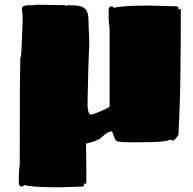

<svg xmlns="http://www.w3.org/2000/svg" viewBox="-20 -600 817 811"><path d="M64 -233.9Q64 -251.5 64.5 -266.8Q64.9 -282.2 64.9 -293.9Q64.9 -298.3 65.2 -307.9Q65.4 -317.4 65.4 -327.4Q65.4 -337.4 65.7 -345.5Q65.9 -353.5 65.9 -356L68.8 -362.8Q68.8 -362.8 69.6 -372.3Q70.3 -381.8 71 -397Q71.8 -412.1 72.5 -430.9Q73.2 -449.7 74 -467.8Q74.7 -485.8 75.2 -501.5Q75.7 -517.1 75.7 -525.9Q75.7 -535.6 74.2 -544.4Q72.8 -553.2 72.8 -563Q72.8 -572.8 82.3 -575.4Q91.8 -578.1 103 -578.1H117.7Q122.6 -578.1 126.7 -578.4Q130.9 -578.6 133.8 -580.1L255.9 -578.1Q255.9 -577.1 257.3 -576.2Q258.8 -575.2 259.8 -575.2L266.1 -578.1Q291 -578.1 307.9 -575.9Q324.7 -573.7 335 -566.7Q345.2 -559.6 349.6 -545.9Q354 -532.2 354 -508.8Q354 -485.4 355.5 -464.8Q356.9 -444.3 356.9 -420.9V-411.1Q356 -390.1 355 -365.7Q354 -341.3 353.3 -316.2Q352.5 -291 352.1 -267.3Q351.6 -243.7 351.1 -224.6Q350.6 -205.6 350.3 -192.6Q350.1 -179.7 350.1 -176.8Q350.1 -171.4 349.9 -161.4Q349.6 -151.4 350.8 -141.4Q352.1 -131.3 355 -123.8Q357.9 -116.2 363.8 -116.2Q368.7 -116.2 381.6 -120.8Q394.5 -125.5 408.2 -131.3Q421.9 -137.2 432.4 -142.8Q442.9 -148.4 442.9 -150.9V-480Q441.4 -490.2 440.7 -497.8Q439.9 -505.4 439.5 -512.5Q439 -519.5 439 -526.9Q439 -534.2 439 -543Q439 -547.9 438.7 -553.2Q438.5 -558.6 439.5 -563Q440.4 -567.4 443.4 -570.3Q446.3 -573.2 453.1 -573.2Q454.6 -573.2 457.3 -571.5Q460 -569.8 460 -566.9V-565.9Q465.3 -568.4 476.6 -570.1Q487.8 -571.8 502 -573Q516.1 -574.2 531.7 -575Q547.4 -575.7 561.5 -575.9Q575.7 -576.2 587.2 -576.2Q598.6 -576.2 604 -576.2H621.1L727.1 -573.2Q731.4 -571.3 732.7 -570.3Q733.9 -569.3 733.9 -566.9Q733.9 -565.4 733.4 -563.5Q732.9 -561.5 732.9 -560.1Q734.4 -560.1 736.8 -561Q739.3 -562 740.7 -562Q743.7 -562 743.7 -558.1Q743.7 -425.3 742.2 -295.7Q740.7 -166 733.9 -34.2Q733.9 -31.2 731.4 -27.1Q729 -22.9 725.6 -18.8Q722.2 -14.6 718.5 -11.2Q714.8 -7.8 712.9 -5.9Q711.4 -6.8 704.8 -8.3Q698.2 -9.8 695.8 -9.8Q694.8 -9.8 692.4 -7.8Q689.9 -5.9 689 -5.9Q658.7 -0.5 626 0.2Q593.3 1 563 1Q541 1 518.1 1Q495.1 1 474.1 -2.9Q468.8 -5.9 465.6 -12.9Q462.4 -20 460 -27.1Q457.5 -34.2 455.6 -39.6Q453.6 -44.9 450.7 -44.9Q444.8 -44.9 438.5 -41.7Q432.1 -38.6 425.8 -33.9Q419.4 -29.3 413.3 -23.9Q407.2 -18.6 401.9 -14.2Q388.7 -6.3 373.3 -1.5Q357.9 3.4 343.3 6.8Q344.2 42 344.5 81.5Q344.7 121.1 344.7 172.9Q344.7 176.8 341.8 176.8Q340.3 176.8 337.9 175.8Q335.4 174.8 334 174.8Q334 176.3 334.5 178.2Q335 180.2 335 181.6Q335 184.1 333.7 185.1Q332.5 186 328.1 188L241.7 190.9H224.6Q219.2 190.9 207.8 190.9Q196.3 190.9 182.1 190.7Q168 190.4 152.3 189.7Q136.7 189 122.6 187.7Q108.4 186.5 97.2 184.8Q85.9 183.1 80.6 180.7V181.6Q80.6 184.6 77.9 186.3Q75.2 188 73.7 188Q66.9 188 64 185.1Q61 182.1 60.1 177.7Q59.1 173.3 59.3 168Q59.6 162.6 59.6 157.7Q59.6 148.9 59.6 141.6Q59.6 134.3 60.1 127.2Q60.5 120.1 61.3 112.5Q62 105 63.5 94.7Z"/></svg>

Font: Sigmar One
Style: Regular
Weight: 400
Version: Version 1.000